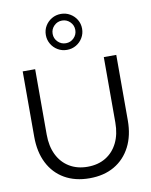

<svg xmlns="http://www.w3.org/2000/svg" viewBox="-106 -1081 916 1168"><g transform="rotate(-10 352.0 -496.5)"><path d="M352 11Q263 11 198 -26.5Q133 -64 98 -133Q63 -202 63 -296V-700H140V-296Q140 -224 166 -171Q192 -118 240 -89Q288 -60 352 -60Q417 -60 464.5 -89Q512 -118 538 -171Q564 -224 564 -296V-700H641V-296Q641 -202 605.5 -133Q570 -64 505.5 -26.5Q441 11 352 11ZM352 -782Q321 -782 295.5 -797Q270 -812 255 -837.5Q240 -863 240 -893Q240 -924 255 -949Q270 -974 295.5 -989Q321 -1004 352 -1004Q383 -1004 408.5 -989Q434 -974 449 -949Q464 -924 464 -893Q464 -863 449 -837.5Q434 -812 408.5 -797Q383 -782 352 -782ZM352 -823Q381 -823 401.5 -843.5Q422 -864 422 -893Q422 -922 401.5 -942.5Q381 -963 352 -963Q323 -963 302.5 -942.5Q282 -922 282 -893Q282 -864 302.5 -843.5Q323 -823 352 -823Z"/></g></svg>

Font: Red Hat Display VF
Style: Regular
Weight: 300
Designer: Pentagram, MCKL
Foundry: Pentagram, MCKL
Version: Version 1.023